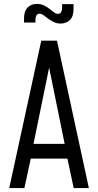

<svg xmlns="http://www.w3.org/2000/svg" viewBox="-20 -957 499 977"><path d="M27 0 190 -750H270L432.2 0H355L323 -150H136.5L104.2 0ZM150.5 -225H309L224 -642.2H236ZM288.9 -837.2Q268.5 -837.2 253.8 -844.8Q239 -852.2 227.5 -860.2Q213.6 -870.8 202.5 -879Q191.4 -887.2 181 -887.2Q171 -887.2 165.8 -878.9Q160.5 -870.5 160.5 -859.2V-842.2H102.2V-862.5Q102.2 -900.8 120.7 -919Q139.1 -937.2 167 -937.2Q187.9 -937.2 204.2 -929.1Q220.5 -920.9 231.8 -912Q244.4 -902.9 254.5 -894.7Q264.6 -886.5 275.2 -886.5Q286.8 -886.5 291.4 -896Q296 -905.5 296 -916V-936H354.2V-911.2Q354.2 -873.4 335.8 -855.3Q317.2 -837.2 288.9 -837.2Z"/></svg>

Font: Mohave Light
Style: Regular
Weight: 300
Designer: Gumpita Rahayu
Foundry: Tokotype
Version: Version 2.003